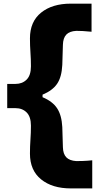

<svg xmlns="http://www.w3.org/2000/svg" viewBox="-20 -902 568 1064"><path d="M372.6 142.1Q269.5 142.1 207.8 92Q146 42 146 -50.8Q146 -89.8 148.7 -128.2Q151.4 -166.5 151.4 -205.6Q151.4 -255.4 127.4 -279.1Q103.5 -302.7 65.9 -302.7H20V-437H65.9Q103.5 -437 127.4 -460.7Q151.4 -484.4 151.4 -534.2Q151.4 -573.2 148.7 -611.8Q146 -650.4 146 -689.5Q146 -782.2 207.8 -832Q269.5 -881.8 372.6 -881.8H487.3V-726.1Q460.9 -729 439.2 -730Q417.5 -731 402.8 -731Q365.2 -729 347.4 -710.2Q329.6 -691.4 328.6 -653.8L325.2 -542Q321.8 -474.6 296.4 -437.5Q271 -400.4 215.8 -377.4V-363.3Q271 -340.3 296.4 -302Q321.8 -263.7 325.2 -197.8L328.6 -85.9Q329.6 -48.8 347.4 -30.3Q365.2 -11.7 402.8 -9.3Q417.5 -9.3 439.9 -10Q462.4 -10.7 491.2 -13.7V142.1Z"/></svg>

Font: Pinar-DS3-FD ExtraBold
Style: Regular
Weight: 800
Designer: Amin Abedi
Version: Version 3.000